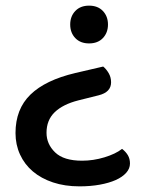

<svg xmlns="http://www.w3.org/2000/svg" viewBox="-20 -493 510 681"><path d="M346 -257Q357 -248 365.5 -233.5Q374 -219 374 -201Q374 -166 330 -155L258 -137Q203 -123 174 -95Q145 -67 145 -22Q145 18 175.5 47.5Q206 77 271 77Q311 77 350.5 65Q390 53 413 35Q426 45 433.5 57.5Q441 70 441 87Q441 105 427.5 120Q414 135 390.5 145.5Q367 156 334 162Q301 168 262 168Q210 168 168 154Q126 140 96.5 115Q67 90 51 55Q35 20 35 -21Q35 -106 88 -157.5Q141 -209 247 -234ZM363 -406Q363 -377 345 -358Q327 -339 296 -339Q265 -339 247 -358Q229 -377 229 -406Q229 -435 247 -454Q265 -473 296 -473Q327 -473 345 -454Q363 -435 363 -406Z"/></svg>

Font: Baloo Thambi 2 Medium
Style: Regular
Weight: 500
Designer: Aadarsh Rajan and Ek Type
Foundry: Ek Type
Version: Version 1.640;hotconv 1.0.111;makeotfexe 2.5.65597; ttfautoh